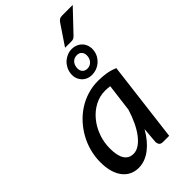

<svg xmlns="http://www.w3.org/2000/svg" viewBox="-278 -1014 1107 1107"><g transform="rotate(-45 276.0 -460.0)"><path d="M23.5 0ZM412 0H363Q344 0 337.5 -9.5Q331 -19 331 -32.5L339 -128Q321.5 -97 301 -72.2Q280.5 -47.5 257.5 -29.8Q234.5 -12 209.5 -2.5Q184.5 7 157.5 7Q127.5 7 103 -4.8Q78.5 -16.5 60.8 -39.2Q43 -62 33.2 -95.5Q23.5 -129 23.5 -172.5Q23.5 -217.5 34.8 -260.2Q46 -303 67 -341Q88 -379 117.2 -411Q146.5 -443 182.2 -466Q218 -489 259.5 -501.8Q301 -514.5 346.5 -514.5Q379.5 -514.5 411 -509.5Q442.5 -504.5 472.5 -491.5ZM193.5 -71.5Q217.5 -71.5 240.2 -86.8Q263 -102 283.5 -128.8Q304 -155.5 321.5 -192.2Q339 -229 352.5 -272.5L374 -442.5Q353.5 -445.5 334 -445.5Q289.5 -445.5 250.2 -424.5Q211 -403.5 181.8 -368.2Q152.5 -333 135.5 -286.8Q118.5 -240.5 118.5 -189.5Q118.5 -130.5 137.5 -101Q156.5 -71.5 193.5 -71.5ZM264.5 -656Q267 -677 276.5 -694.8Q286 -712.5 300.2 -725Q314.5 -737.5 332 -744.5Q349.5 -751.5 368.5 -751.5Q387.5 -751.5 404 -744.5Q420.5 -737.5 432 -725Q443.5 -712.5 449.2 -694.8Q455 -677 452.5 -656Q450 -635 440.5 -618Q431 -601 416.5 -588.5Q402 -576 384 -569.2Q366 -562.5 347 -562.5Q328 -562.5 312 -569.2Q296 -576 284.8 -588.5Q273.5 -601 267.8 -618Q262 -635 264.5 -656ZM313 -656Q310.5 -634.5 321.2 -620.8Q332 -607 353 -607Q373.5 -607 387.5 -620.8Q401.5 -634.5 404 -656Q406.5 -678.5 395.5 -692Q384.5 -705.5 364.5 -705.5Q343 -705.5 329.2 -692Q315.5 -678.5 313 -656ZM552.5 -927 430 -798Q422.5 -790 415.5 -786.8Q408.5 -783.5 398.5 -783.5H346.5L428 -904.5Q435.5 -916 443.8 -921.5Q452 -927 467.5 -927Z"/></g></svg>

Font: Lato Medium
Style: Italic
Weight: 500
Italic angle: -7°
Designer: Lukasz Dziedzic
Foundry: tyPoland Lukasz Dziedzic
Version: Version 2.006; 2014-01-15